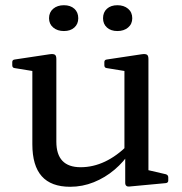

<svg xmlns="http://www.w3.org/2000/svg" viewBox="-20 -707 699 736"><path d="M549 -162V-28L530 -59L616 -39Q625 -36 625 -27V-15Q625 -6 615 -5L476 8Q469 9 464.5 5.5Q460 2 460 -6V-120L457 -129V-162ZM249 9Q176 9 140 -31.5Q104 -72 104 -154V-316H196V-164Q196 -66 289 -66Q385 -66 471 -152L479 -125Q455 -87 419 -56.5Q383 -26 339.5 -8.5Q296 9 249 9ZM457 -162V-316H549V-162ZM104 -316V-462L122 -432L36 -446Q27 -447 27 -457V-469Q27 -478 37 -479L170 -499Q184 -501 190 -497.5Q196 -494 196 -481V-316ZM457 -316V-462L475 -432L389 -446Q380 -447 380 -457V-469Q380 -478 390 -479L523 -499Q537 -501 543 -497.5Q549 -494 549 -481V-316ZM225 -588Q200 -588 184 -601.5Q168 -615 168 -637Q168 -660 184 -673.5Q200 -687 225 -687Q250 -687 265 -673.5Q280 -660 280 -637Q280 -615 265 -601.5Q250 -588 225 -588ZM430 -588Q405 -588 390 -601.5Q375 -615 375 -637Q375 -660 390 -673.5Q405 -687 430 -687Q455 -687 471 -673.5Q487 -660 487 -637Q487 -615 471 -601.5Q455 -588 430 -588Z"/></svg>

Font: Hahmlet
Style: Regular
Weight: 400
Designer: Minjoo Ham & Mark Frömberg
Foundry: hypertype
Version: Version 1.002